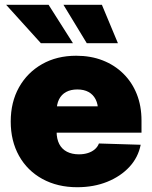

<svg xmlns="http://www.w3.org/2000/svg" viewBox="-20 -764 628 795"><path d="M299.8 11.2Q218.3 11.2 155.8 -22.9Q93.3 -57.1 58.8 -118.7Q24.4 -180.2 24.4 -260.7Q24.4 -341.3 58.8 -402.6Q93.3 -463.9 154.3 -498.5Q215.3 -533.2 295.4 -533.2Q356 -533.2 405.3 -513.9Q454.6 -494.6 490.7 -459Q526.9 -423.3 546.4 -374.3Q565.9 -325.2 565.9 -265.1V-214.8H82.5V-323.7H476.6L386.2 -303.7Q386.2 -332.5 376 -352.5Q365.7 -372.6 346.7 -383.1Q327.6 -393.6 300.3 -393.6Q272.9 -393.6 253.7 -383.1Q234.4 -372.6 224.4 -352.5Q214.4 -332.5 214.4 -303.7V-219.2Q214.4 -189 225.3 -167.7Q236.3 -146.5 257.3 -135.7Q278.3 -125 306.6 -125Q327.6 -125 344.2 -130.4Q360.8 -135.7 372.6 -145.8Q384.3 -155.8 389.6 -169.9L562.5 -164.6Q552.2 -112.3 515.9 -73Q479.5 -33.7 423.8 -11.2Q368.2 11.2 299.8 11.2ZM339.4 -585 242.7 -744.1H401.9L468.3 -585ZM149.4 -585 5.4 -744.1H181.2L282.2 -585Z"/></svg>

Font: Inter 28pt Black
Style: Regular
Weight: 900
Designer: Rasmus Andersson
Foundry: rsms
Version: Version 4.001;git-66647c0bb